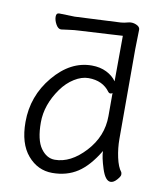

<svg xmlns="http://www.w3.org/2000/svg" viewBox="-82 -774 738 859"><g transform="rotate(10 287.5 -344.0)"><path d="M417 -381Q413 -377 407.5 -377Q402 -377 398 -382Q365 -428 300 -428Q269 -428 236 -407.5Q203 -387 178 -352Q124 -276 124 -196Q124 -116 150.5 -79Q177 -42 214 -42Q286 -42 351.5 -113Q417 -184 417 -276ZM418 -641 350 -637 224 -630Q199 -629 175.5 -625.5Q152 -622 141 -621H140Q127 -621 117 -639Q107 -657 107 -673.5Q107 -690 120 -690L191 -688L399 -698Q413 -699 431 -704Q449 -709 467 -701.5Q485 -694 485 -681L483 -592V-185Q483 -142 492 -100.5Q501 -59 517 -39Q519 -35 519 -27.5Q519 -20 505 -4Q491 12 477 12Q453 12 436.5 -39.5Q420 -91 420 -118Q377 -46 328 -14Q279 18 213 18Q147 18 101.5 -35Q56 -88 56 -186Q56 -304 132 -395Q208 -486 305 -486Q343 -486 372 -471.5Q401 -457 417 -434Z"/></g></svg>

Font: ToneOZ-Pinyin-WenKai-Regular
Style: Regular
Weight: 400
Designer: Fontworks Inc.
Foundry: ToneOZ
Version: Version 0.240331